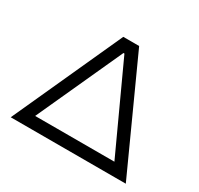

<svg xmlns="http://www.w3.org/2000/svg" viewBox="-146 -868 1089 1049"><g transform="rotate(30 398.5 -344.0)"><path d="M36 0 349 -688H449L762 0ZM148 -73H648L400 -612H394Z"/></g></svg>

Font: Saira Expanded
Style: Regular
Weight: 400
Width: 7
Designer: Hector Gatti with collaboration of the Omnibus-Type team
Foundry: Omnibus-Type
Version: Version 1.100; ttfautohint (v1.8.3)